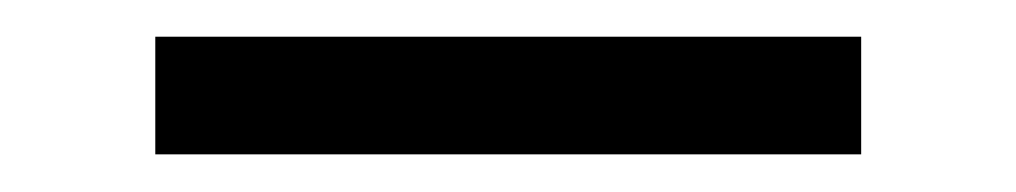

<svg xmlns="http://www.w3.org/2000/svg" viewBox="-20 -82 540 102"><path d="M62.5 -62.5H437.5V0H62.5Z"/></svg>

Font: HE실루아
Style: regular
Weight: 500
Monospace: yes
Designer: Taeyun An (WindowsTiger)
Version: v1